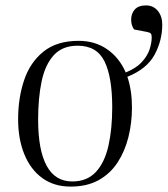

<svg xmlns="http://www.w3.org/2000/svg" viewBox="-20 -676 620 710"><path d="M241 14Q180 14 136.5 -17.5Q93 -49 70 -105.5Q47 -162 47 -235Q47 -313 69 -379Q91 -445 140.5 -485Q190 -525 271 -525Q331 -525 376 -494Q421 -463 445 -408Q484 -424 504.5 -446.5Q525 -469 533 -493Q541 -517 541 -538Q541 -548 537.5 -552Q534 -556 523 -558L476 -567Q465 -582 465 -603Q465 -626 478.5 -641Q492 -656 520 -656Q547 -656 563.5 -636Q580 -616 580 -585Q580 -526 551.5 -473.5Q523 -421 451 -392Q468 -342 468 -279Q468 -222 455 -169.5Q442 -117 415 -75.5Q388 -34 345 -10Q302 14 241 14ZM247 -5Q302 -5 334.5 -40Q367 -75 381 -137Q395 -199 395 -279Q395 -391 366.5 -449Q338 -507 267 -507Q211 -507 179 -472Q147 -437 134 -375.5Q121 -314 121 -234Q121 -121 152.5 -63Q184 -5 247 -5Z"/></svg>

Font: Literata 72pt Light
Style: Italic
Weight: 300
Italic angle: -2°
Designer: Latin by Veronika Burian and Jose Scaglione. Greek by Irene Vlachou. Cyrillic by Vera Evstafieva
Foundry: TypeTogether
Version: Version 3.002